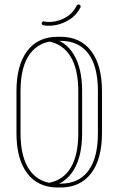

<svg xmlns="http://www.w3.org/2000/svg" viewBox="-20 -827 525 851"><path d="M53 -423Q53 -538 100.5 -601Q148 -664 236 -664H248Q336 -664 384 -601Q432 -538 432 -423V-237Q432 -122 384 -59Q336 4 248 4H236Q148 4 100.5 -59Q53 -122 53 -237ZM71 -423V-237Q71 -127 113.5 -70Q156 -13 236 -13H248Q329 -13 371.5 -70Q414 -127 414 -237V-423Q414 -533 371.5 -589.5Q329 -646 248 -646H236Q156 -646 113.5 -589.5Q71 -533 71 -423ZM197 -643Q194 -643 192 -645.5Q190 -648 190 -651Q190 -653 191.5 -655Q193 -657 194.5 -658Q196 -659 198 -659.5Q200 -660 200 -660Q270 -647 307 -585.5Q344 -524 344 -423V-237Q344 -135 307 -74Q270 -13 201 1Q199 1 196.5 0Q194 -1 192.5 -3Q191 -5 191 -8Q191 -11 192.5 -13.5Q194 -16 198 -17Q261 -29 294 -84.5Q327 -140 327 -237V-423Q327 -519 293.5 -575Q260 -631 197 -643ZM320 -802Q322 -805 324.5 -806.5Q327 -808 330 -807Q334 -806 336 -803Q338 -800 337 -796Q337 -796 337 -795.5Q337 -795 337 -795Q320 -761 290 -741.5Q260 -722 228 -716Q196 -710 172 -715Q168 -716 166 -719Q164 -722 165 -725Q166 -729 168.5 -731Q171 -733 175 -732Q197 -727 225.5 -732.5Q254 -738 279.5 -755Q305 -772 320 -802Z"/></svg>

Font: Libertine-Super Thin
Style: Regular
Weight: 100
Designer: Bastien Sozeau
Foundry: NBR — Bastien Sozeau
Version: Version 2.003;gftools[0.9.33]